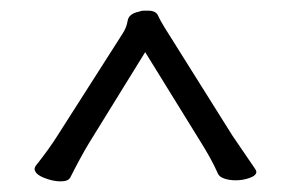

<svg xmlns="http://www.w3.org/2000/svg" viewBox="-20 -804 540 361"><path d="M460 -486Q462 -482 462 -481Q462 -474 449.5 -469.5Q437 -465 423 -465Q412 -465 402.5 -468Q393 -471 390 -477Q383 -493 374 -509Q365 -525 358 -536L253 -706L148 -536Q140 -523 130 -504.5Q120 -486 112 -470Q108 -463 94 -463Q79 -463 62 -470Q45 -477 45 -487Q45 -488 47 -492Q59 -507 70.5 -523Q82 -539 90 -552L210 -740Q218 -752 220 -765Q222 -778 241 -782Q246 -784 250.5 -784Q255 -784 258 -784Q273 -784 277 -775Q281 -766 289 -753L417 -549Z"/></svg>

Font: Moon Stars Kai HW
Style: Regular
Weight: 400
Designer: GuiWonder
Version: Version 1.101